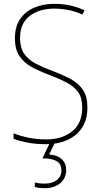

<svg xmlns="http://www.w3.org/2000/svg" viewBox="-20 -744 527 1004"><path d="M437 -182Q437 -118 408.5 -75.5Q380 -33 331.5 -11.5Q283 10 221 10Q167 10 125.5 2Q84 -6 51 -18V-47Q86 -33 129 -24Q172 -15 223 -15Q304 -15 357 -57Q410 -99 410 -182Q410 -231 389.5 -261Q369 -291 330 -311.5Q291 -332 236 -353Q185 -372 145 -394Q105 -416 81.5 -451Q58 -486 58 -544Q58 -604 85 -644Q112 -684 159 -704Q206 -724 265 -724Q349 -724 422 -690L411 -668Q371 -686 333.5 -692.5Q296 -699 263 -699Q187 -699 136 -661Q85 -623 85 -546Q85 -493 107 -462Q129 -431 166.5 -411.5Q204 -392 249 -375Q306 -354 348 -331.5Q390 -309 413.5 -274.5Q437 -240 437 -182ZM326 145Q326 188 295 214Q264 240 215 240Q184 240 162 234V210Q183 216 215 216Q252 216 276.5 198Q301 180 301 146Q301 113 276 98.5Q251 84 202 84L242 0H268L237 64Q280 67 303 88.5Q326 110 326 145Z"/></svg>

Font: Noto Sans Kannada SemiCondensed Thin
Style: Regular
Weight: 100
Width: 4
Designer: Jelle Bosma - Monotype Design Team
Foundry: Monotype Imaging Inc.
Version: Version 2.005; ttfautohint (v1.8.4.7-5d5b)